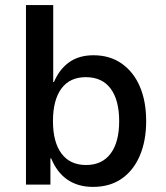

<svg xmlns="http://www.w3.org/2000/svg" viewBox="-20 -725 651 754"><path d="M345 9Q287 9 245.5 -19Q204 -47 181 -103H178V0H82V-705H189V-403H192Q213 -453 251.5 -480.5Q290 -508 347 -508Q412 -508 458.5 -475Q505 -442 529.5 -384.5Q554 -327 554 -249Q554 -172 529 -113.5Q504 -55 457.5 -23Q411 9 345 9ZM318 -77Q381 -77 414.5 -122Q448 -167 448 -249Q448 -332 414.5 -377Q381 -422 317 -422Q254 -422 221 -377Q188 -332 188 -249Q188 -167 221.5 -122Q255 -77 318 -77Z"/></svg>

Font: Nunito Sans 7pt SemiCondensed SemiBold
Style: Regular
Weight: 600
Width: 4
Designer: Vernon Adams
Foundry: Vernon Adams
Version: Version 3.101;gftools[0.9.27]